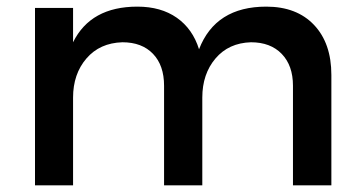

<svg xmlns="http://www.w3.org/2000/svg" viewBox="-20 -556 1083 576"><path d="M85 0V-532.2H199.2V-429.2Q252 -536.1 392.1 -536.1Q462.9 -536.1 510.5 -502.7Q558.1 -469.2 577.1 -408.2Q626.5 -536.1 778.8 -536.1Q870.1 -536.1 922.1 -481.2Q974.1 -426.3 974.1 -331.1V0H858.9V-298.8Q858.9 -359.4 825.2 -394.3Q791.5 -429.2 732.9 -429.2Q666 -427.2 626.5 -380.6Q586.9 -334 586.9 -263.2V0H472.2V-298.8Q472.2 -359.9 439 -394.5Q405.8 -429.2 347.2 -429.2Q279.3 -427.2 239.3 -380.6Q199.2 -334 199.2 -263.2V0Z"/></svg>

Font: Trueno
Style: Rg
Weight: 400
Designer: Julieta Ulanovsky
Foundry: Julieta Ulanovsky
Version: Version 3.001b